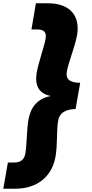

<svg xmlns="http://www.w3.org/2000/svg" viewBox="-46 -925 558 1166"><path d="M441 -422C373 -423 352 -447 360 -491C370 -547 408 -638 422 -711C443 -836 372 -905 246 -905H172L145 -746H181C225 -746 237 -726 231 -690C223 -643 188 -547 177 -484C164 -410 188 -357 259 -343V-341C183 -327 140 -274 127 -200C116 -137 117 -41 108 7C102 42 82 62 39 62H2L-26 221H48C174 221 269 152 291 27C304 -46 297 -137 307 -192C314 -234 344 -261 413 -263Z"/></svg>

Font: SVN-Poppins ExtraBold
Style: Italic
Weight: 800
Italic angle: -10°
Designer: Ninad Kale (Devanagari), Jonny Pinhorn (Latin)
Foundry: Indian Type Foundry
Version: Version 3.002 2017